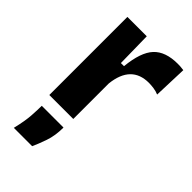

<svg xmlns="http://www.w3.org/2000/svg" viewBox="-235 -613 918 918"><g transform="rotate(45 223.5 -154.5)"><path d="M63 0V-528H194L197 -350H218Q228 -453 268.5 -496.5Q309 -540 392 -540Q400 -540 409.5 -539.5Q419 -539 432 -537L426 -366Q410 -373 391.5 -375.5Q373 -378 359 -378Q240 -378 225 -240V0ZM54 231Q69 169 71.5 128Q74 87 74 62H221Q221 117 206 160Q191 203 178 231Z"/></g></svg>

Font: Bricolage Grotesque 12pt ExtraBold
Style: Regular
Weight: 800
Designer: Mathieu Triay
Foundry: Atelier Triay
Version: Version 1.001; ttfautohint (v1.8.4.7-5d5b);gftools[0.9.33.de